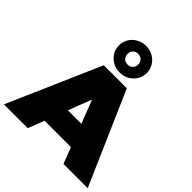

<svg xmlns="http://www.w3.org/2000/svg" viewBox="-281 -1190 1368 1368"><g transform="rotate(45 403.0 -505.5)"><path d="M534 -122H268L221 0H-19L287 -700H519L825 0H581ZM399 -463 333 -292H469L403 -463ZM263 -877Q263 -914 281.5 -944.5Q300 -975 332 -993Q364 -1011 403 -1011Q442 -1011 474 -993Q506 -975 524.5 -944.5Q543 -914 543 -877Q543 -840 524.5 -809.5Q506 -779 474 -761Q442 -743 403 -743Q364 -743 332 -761Q300 -779 281.5 -809.5Q263 -840 263 -877ZM457 -877Q457 -901 441.5 -916Q426 -931 403 -931Q380 -931 364.5 -916Q349 -901 349 -877Q349 -853 364.5 -838Q380 -823 403 -823Q426 -823 441.5 -838Q457 -853 457 -877Z"/></g></svg>

Font: CMG Sans Black
Style: Regular
Weight: 900
Designer: Julieta Ulanovsky
Foundry: Julieta Ulanovsky
Version: Version 7.200